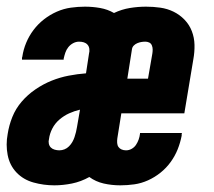

<svg xmlns="http://www.w3.org/2000/svg" viewBox="-23 -548 643 576"><path d="M140 8Q108 8 77.5 -0.5Q47 -9 26.5 -30.5Q6 -52 0 -83Q-6 -114 0 -146Q4 -172 14 -197Q24 -222 42 -243Q60 -264 83.5 -280Q107 -296 132 -306Q157 -316 183 -321Q209 -326 235 -328L244 -387Q246 -394 245 -401.5Q244 -409 239.5 -414Q235 -419 228.5 -421Q222 -423 214 -423Q205 -423 196.5 -418.5Q188 -414 182 -406.5Q176 -399 173 -390Q170 -381 168 -372Q168 -371 168 -370.5Q168 -370 168 -369H43Q43 -371 43 -373.5Q43 -376 44 -378Q47 -399 55.5 -419.5Q64 -440 77.5 -458Q91 -476 109 -490Q127 -504 147.5 -513Q168 -522 189.5 -525Q211 -528 232 -528Q255 -528 277.5 -524Q300 -520 319 -509Q342 -520 366.5 -524Q391 -528 415 -528Q437 -528 458 -525Q479 -522 497.5 -513Q516 -504 530.5 -489Q545 -474 552.5 -454.5Q560 -435 560.5 -413.5Q561 -392 557 -370L530 -208H341L329 -133Q328 -126 328.5 -119Q329 -112 332.5 -107Q336 -102 342 -99.5Q348 -97 355 -97Q364 -97 372 -101.5Q380 -106 385 -113.5Q390 -121 393 -129.5Q396 -138 397 -147Q397 -147 397 -148Q397 -149 397 -149H523Q522 -147 522 -145Q522 -143 522 -141Q518 -120 510 -100Q502 -80 489 -62Q476 -44 458.5 -30Q441 -16 421 -7Q401 2 380 5Q359 8 338 8Q312 8 288 2.5Q264 -3 245 -17Q220 -3 193 2.5Q166 8 140 8ZM421 -312 434 -387Q435 -393 435 -399.5Q435 -406 432.5 -412Q430 -418 424.5 -420.5Q419 -423 413 -423Q407 -423 401 -422Q395 -421 389 -418.5Q383 -416 378.5 -411.5Q374 -407 373 -401L359 -312ZM155 -97Q163 -97 170.5 -100Q178 -103 184 -109Q190 -115 194 -122Q198 -129 200.5 -136.5Q203 -144 205 -152Q207 -160 208 -167L217 -219Q200 -215 184.5 -208Q169 -201 155.5 -189.5Q142 -178 134 -162.5Q126 -147 124 -131Q122 -124 123.5 -117Q125 -110 129.5 -105.5Q134 -101 141 -99Q148 -97 155 -97Z"/></svg>

Font: Iosevka SS04 XBd Ex Obl
Style: Regular
Weight: 800
Width: 7
Italic angle: -9°
Monospace: yes
Designer: Belleve Invis
Foundry: Belleve Invis
Version: Version 19.0.0; ttfautohint (v1.8.4)